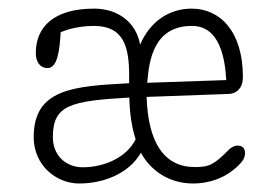

<svg xmlns="http://www.w3.org/2000/svg" viewBox="-20 -417 645 445"><path d="M171.9 -29.3C132.8 -29.3 102.5 -56.6 102.5 -99.1C102.5 -173.3 142.6 -183.1 279.8 -190.9C280.3 -154.3 285.6 -121.6 294.4 -94.2C272.5 -50.3 219.2 -29.3 171.9 -29.3ZM321.3 -225.1C325.2 -276.4 335.9 -356.9 424.8 -356.9C490.7 -356.9 501.5 -279.3 504.4 -231.4ZM306.6 -63C329.1 -21.5 372.1 8.3 427.7 8.3C458 8.3 504.4 -0.5 540 -41.5C545.4 -47.9 547.9 -55.2 547.9 -62C547.9 -73.7 541.5 -79.6 530.3 -79.6C524.9 -79.6 518.6 -77.1 511.7 -71.3C476.1 -35.2 465.3 -29.8 431.6 -29.8C360.8 -29.8 323.2 -85.9 319.8 -192.4L507.8 -199.2C529.3 -199.2 543 -213.9 543 -238.3C543 -345.2 489.3 -397 424.3 -397C370.1 -397 326.7 -365.2 304.7 -313.5C295.9 -364.7 253.9 -397 198.2 -397C104 -397 63 -354 63 -294.4C63 -274.9 71.8 -259.3 90.3 -259.3C112.3 -259.3 118.2 -296.9 120.6 -342.3C131.8 -347.2 159.7 -356.9 197.8 -356.9C267.1 -356.9 279.3 -308.1 279.3 -242.2V-224.1C150.4 -217.3 58.1 -211.4 58.1 -99.1C58.1 -33.7 110.4 8.3 163.6 8.3C224.1 8.3 280.8 -17.6 306.6 -63Z"/></svg>

Font: Cutive Mono
Style: Regular
Weight: 400
Monospace: yes
Designer: Vernon Adams
Foundry: Vernon Adams
Version: Version 1.002